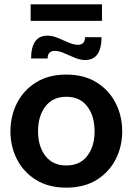

<svg xmlns="http://www.w3.org/2000/svg" viewBox="-20 -853 610 883"><path d="M285 10Q203.5 10 146 -25.5Q88.5 -61 58.2 -120Q28 -179 28 -249Q28 -319.5 58.2 -379Q88.5 -438.5 146 -474.2Q203.5 -510 285 -510Q366.5 -510 424 -474.2Q481.5 -438.5 511.8 -379Q542 -319.5 542 -249Q542 -179 511.8 -120Q481.5 -61 424 -25.5Q366.5 10 285 10ZM285 -92Q347.5 -92 381.2 -135.8Q415 -179.5 415 -249Q415 -319.5 381.2 -363.8Q347.5 -408 285 -408Q223 -408 189 -363.8Q155 -319.5 155 -249Q155 -179.5 189 -135.8Q223 -92 285 -92ZM372 -577Q349 -577 323.8 -587.5Q298.5 -598 274.8 -608.5Q251 -619 232 -619Q199 -619 199 -584H123Q123 -635 141.5 -662Q160 -689 198 -689Q221 -689 246.2 -678.5Q271.5 -668 295.2 -657.5Q319 -647 338 -647Q371 -647 371 -682H447Q447 -632 428.8 -604.5Q410.5 -577 372 -577ZM121 -757V-833H449V-757Z"/></svg>

Font: Cabin Resolve
Style: Bold-Resolve
Weight: 700
Designer: Pablo Impallari
Foundry: Pablo Impallari. http://www.impallari.com Igino Marini. http://www.ikern.com
Version: Version 3.001